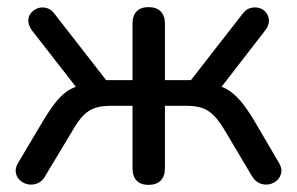

<svg xmlns="http://www.w3.org/2000/svg" viewBox="-20 -512 834 539"><path d="M397 7Q375 7 363.5 -5Q352 -17 352 -40V-215H292Q265 -215 247 -209Q229 -203 214.5 -188.5Q200 -174 184 -146L107 -18Q99 -3 85.5 2.5Q72 8 59 5.5Q46 3 36.5 -5.5Q27 -14 24.5 -27Q22 -40 31 -55L100 -171Q122 -208 140.5 -230Q159 -252 180.5 -263Q202 -274 229 -277L208 -249L71 -425Q60 -439 59.5 -452.5Q59 -466 67 -475.5Q75 -485 86.5 -489Q98 -493 111 -489.5Q124 -486 134 -472L278 -287H352V-446Q352 -468 363.5 -480Q375 -492 397 -492Q419 -492 431 -480Q443 -468 443 -446V-287H516L660 -472Q670 -486 683 -489.5Q696 -493 708 -489.5Q720 -486 727.5 -476Q735 -466 735 -453Q735 -440 724 -426L587 -249L565 -277Q593 -274 614 -263Q635 -252 654 -230Q673 -208 695 -171L763 -55Q772 -40 769.5 -27Q767 -14 757.5 -5.5Q748 3 735 5.5Q722 8 709 2.5Q696 -3 687 -18L611 -146Q595 -173 580 -188Q565 -203 547 -209Q529 -215 503 -215H443V-40Q443 -17 431 -5Q419 7 397 7Z"/></svg>

Font: Nunito Medium
Style: Regular
Weight: 500
Designer: Vernon Adams
Foundry: Vernon Adams
Version: Version 3.601